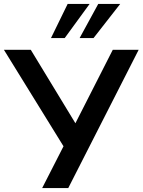

<svg xmlns="http://www.w3.org/2000/svg" viewBox="-34 -959 727 979"><path d="M181 0 301 -235V-195L-14 -705H123L363 -310H340L541 -705H673L314 0ZM226 -765 311 -939H423L296 -765ZM372 -765 467 -939H579L443 -765Z"/></svg>

Font: Nunito Sans 12pt ExtraLight
Style: Regular
Weight: 200
Designer: Vernon Adams
Foundry: Vernon Adams
Version: Version 3.101;gftools[0.9.27]